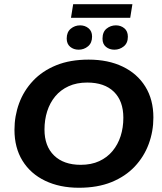

<svg xmlns="http://www.w3.org/2000/svg" viewBox="-20 -875 762 905"><path d="M352.2 10Q261.4 10 192.7 -23Q123.9 -56 86 -117.4Q48.2 -178.7 48.2 -263Q48.2 -328.2 70 -387.9Q91.9 -447.5 135.7 -494.1Q179.5 -540.7 245 -567.4Q310.6 -594 397.8 -594Q489.7 -594 558.3 -561Q627 -528 665 -466.8Q703 -405.5 703 -321Q703 -255.8 680.9 -196.1Q658.9 -136.5 615 -89.9Q571.1 -43.3 505.4 -16.6Q439.8 10 352.2 10ZM360.5 -98.1Q410.2 -98.1 447.7 -115.4Q485.2 -132.7 510.5 -163.2Q535.8 -193.7 548.6 -233.6Q561.4 -273.6 561.4 -319.9Q561.4 -398.9 516.9 -442.4Q472.3 -485.9 391.1 -485.9Q341.4 -485.9 303.5 -468.6Q265.6 -451.3 240.3 -420.8Q215.1 -390.3 202.4 -350.4Q189.7 -310.4 189.7 -264.1Q189.7 -185.9 235 -142Q280.3 -98.1 360.5 -98.1ZM350.7 -640.8Q327.1 -640.8 310.8 -654.4Q294.4 -668.1 294.4 -693.5Q294.4 -723.6 313.5 -739.6Q332.6 -755.5 357.7 -755.5Q380.6 -755.5 397.3 -741.8Q414 -728.1 414 -702.5Q414 -672.6 394.9 -656.7Q375.8 -640.8 350.7 -640.8ZM519.4 -640.8Q495.8 -640.8 479.5 -654.1Q463.2 -667.4 463.2 -692.7Q463.2 -724.4 482.2 -739.9Q501.3 -755.5 526.4 -755.5Q549.3 -755.5 566 -741.8Q582.7 -728.1 582.7 -701.8Q582.7 -671.9 563.2 -656.3Q543.8 -640.8 519.4 -640.8ZM314.6 -791.2 324.9 -855.3H604.1L593.8 -791.2Z"/></svg>

Font: Rokkitt SemiBold
Style: Italic
Weight: 600
Italic angle: -9°
Designer: Vernon Adams
Foundry: Vernon Adams
Version: Version 3.103